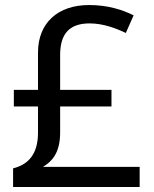

<svg xmlns="http://www.w3.org/2000/svg" viewBox="-20 -743 612 763"><path d="M334 -723C211 -723 131 -653 131 -534V-386H35V-320H131V-215C131 -127 89 -88 32 -74V0H535V-80H151C186 -101 219 -135 219 -216V-320H423V-386H219V-525C219 -613 260 -650 336 -650C390 -650 440 -631 480 -612L511 -682C465 -705 407 -723 334 -723Z"/></svg>

Font: Noto Sans Gujarati UI
Style: Regular
Weight: 400
Designer: Jelle Bosma - Monotype Design Team, Universal Thirst
Foundry: Monotype Imaging Inc.
Version: Version 2.106